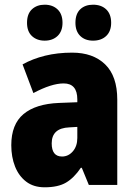

<svg xmlns="http://www.w3.org/2000/svg" viewBox="-20 -787 573 817"><path d="M287 -563Q376 -563 427.5 -513Q479 -463 479 -363V0H358L328 -73H324Q295 -30 261 -10Q227 10 170 10Q123 10 91.5 -14Q60 -38 44 -78.5Q28 -119 28 -169Q28 -258 80 -301.5Q132 -345 231 -349L309 -352V-364Q309 -432 251 -432Q199 -432 122 -391L76 -513Q119 -537 172 -550Q225 -563 287 -563ZM275 -245Q200 -242 200 -177Q200 -121 244 -121Q271 -121 290 -143Q309 -165 309 -200V-247ZM95 -690Q95 -728 116 -747.5Q137 -767 170 -767Q204 -767 225 -747Q246 -727 246 -690Q246 -654 225 -634Q204 -614 170 -614Q137 -614 116 -633.5Q95 -653 95 -690ZM301 -690Q301 -728 321.5 -747.5Q342 -767 376 -767Q411 -767 432 -747Q453 -727 453 -690Q453 -654 432 -634Q411 -614 376 -614Q342 -614 321.5 -634Q301 -654 301 -690Z"/></svg>

Font: Noto Sans Lao Looped Condensed Black
Style: Regular
Weight: 900
Width: 3
Designer: Mark Frömberg, Ben Mitchell
Foundry: The Fontpad Ltd
Version: Version 1.002; ttfautohint (v1.8.4.7-5d5b)